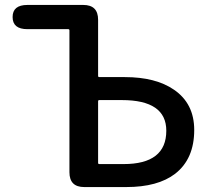

<svg xmlns="http://www.w3.org/2000/svg" viewBox="-20 -757 853 777"><path d="M321 0Q261 0 261 -60V-634Q261 -639 256 -639H91Q31 -639 31 -688Q31 -737 91 -737H317Q377 -737 377 -677V-450Q377 -445 382 -445H485Q610 -445 684 -394Q766 -338 766 -231Q766 -114 689 -54Q619 0 491 0ZM377 -98Q377 -93 382 -93H480Q653 -93 653 -228Q653 -352 473 -352H382Q377 -352 377 -347Z"/></svg>

Font: Resource Han Rounded CN Medium
Style: Regular
Weight: 500
Designer: Cyano Hao (round all glyphs); Ryoko NISHIZUKA 西塚涼子 (kana, bopomofo & ideographs); Paul D. Hunt (Latin, Greek & Cyrillic)
Foundry: Cyano Hao
Version: 0.990